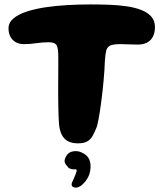

<svg xmlns="http://www.w3.org/2000/svg" viewBox="-20 -622 742 868"><path d="M332.5 26Q292.5 26 272 5Q251.5 -16 247 -58Q245.5 -73 244.8 -95.5Q244 -118 243.5 -145Q243 -172 243 -201.8Q243 -231.5 243.2 -261.2Q243.5 -291 243.5 -319V-369Q243.5 -404 235.8 -417.5Q228 -431 201 -431Q172.5 -431 144.5 -426.8Q116.5 -422.5 87.5 -422.5Q67.5 -422.5 52 -430.8Q36.5 -439 27.5 -455.2Q18.5 -471.5 18.5 -493.5Q18.5 -519.5 40 -538Q61.5 -556.5 98.8 -569Q136 -581.5 183.8 -588.8Q231.5 -596 284.5 -599Q337.5 -602 389.5 -602Q431.5 -602 473.5 -600.5Q515.5 -599 552.8 -593.5Q590 -588 618.5 -577Q647 -566 663.8 -547.2Q680.5 -528.5 680.5 -500Q680.5 -474.5 671.5 -456.8Q662.5 -439 645.2 -429.8Q628 -420.5 602.5 -420.5Q575 -420.5 560 -421.5Q545 -422.5 523.5 -422.5Q493 -422.5 478.8 -416.2Q464.5 -410 460.2 -393.2Q456 -376.5 454 -345Q453.5 -325.5 452 -304Q450.5 -282.5 448.5 -259.8Q446.5 -237 444 -213.8Q441.5 -190.5 438.5 -168Q435.5 -145.5 432.5 -124.8Q429.5 -104 426 -85.5Q422.5 -67 419 -52.5Q408.5 -24 398.2 -6.8Q388 10.5 372.8 18.2Q357.5 26 332.5 26ZM320 226Q307 224 304.8 217.8Q302.5 211.5 305 204Q309.5 196 314 185.2Q318.5 174.5 321.5 166Q324.5 159 326 153.2Q327.5 147.5 326 145Q324.5 143.5 321.5 143.5H312.5Q303.5 143.5 296 140.2Q288.5 137 284.5 130Q276.5 122.5 273 112.2Q269.5 102 277.5 87Q287.5 66 310 62.2Q332.5 58.5 350.5 68Q374.5 78.5 383.8 99.2Q393 120 387.5 151.5Q384.5 168.5 375.5 184Q366.5 199.5 355.5 209.5Q348 217.5 338.5 222.2Q329 227 320 226Z"/></svg>

Font: Gluten Thin SemiBold
Style: Regular
Weight: 600
Version: Version 1.300